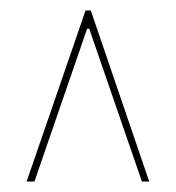

<svg xmlns="http://www.w3.org/2000/svg" viewBox="-20 -719 337 368"><path d="M252 -371 151 -664H147L46 -371H31L144 -699H154L266 -371Z"/></svg>

Font: Moniqa SemBd Narrow Heading
Style: Regular
Weight: 600
Width: 4
Designer: Rajesh Rajput
Foundry: Rajesh Rajput
Version: Version 1.000